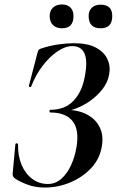

<svg xmlns="http://www.w3.org/2000/svg" viewBox="-20 -830 529 862"><path d="M195 -4Q229 -4 255.5 -27.5Q282 -51 299 -88.5Q316 -126 323 -167Q337 -247 306 -286Q275 -325 206 -325Q202 -325 202 -331Q202 -337 206 -337Q272 -337 310.5 -378Q349 -419 361 -488Q374 -556 359.5 -589.5Q345 -623 304 -623Q273 -623 237.5 -599Q202 -575 171 -534Q140 -493 120 -442Q119 -438 114 -439.5Q109 -441 110 -446L147 -588Q151 -602 153 -605.5Q155 -609 164 -612Q203 -625 241.5 -630.5Q280 -636 312 -636Q374 -636 411 -616Q448 -596 462.5 -564Q477 -532 470 -496Q464 -461 441.5 -431.5Q419 -402 388 -379.5Q357 -357 323.5 -344Q290 -331 262 -329L274 -337Q330 -337 369.5 -316.5Q409 -296 427.5 -259Q446 -222 437 -172Q428 -117 390 -76Q352 -35 296.5 -11.5Q241 12 181 12Q137 12 101 -2Q65 -16 47 -29Q41 -34 38.5 -38.5Q36 -43 37 -53L49 -182Q50 -187 55.5 -186.5Q61 -186 61 -182Q60 -131 76.5 -91Q93 -51 124 -27.5Q155 -4 195 -4ZM258 -703Q233 -703 218 -717.5Q203 -732 203 -758Q203 -782 218 -796Q233 -810 258 -810Q283 -810 296.5 -796Q310 -782 310 -758Q310 -703 258 -703ZM432 -703Q378 -703 378 -758Q378 -782 392.5 -795.5Q407 -809 432 -809Q484 -809 484 -758Q484 -703 432 -703Z"/></svg>

Font: Cormorant Garamond Light
Style: Italic
Weight: 300
Italic angle: -10°
Designer: Christian Thalmann (Catharsis Fonts)
Foundry: Catharsis Fonts
Version: Version 4.001